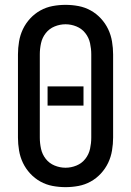

<svg xmlns="http://www.w3.org/2000/svg" viewBox="-20 -763 540 791"><path d="M250 8Q223 8 196.5 3Q170 -2 146.5 -15Q123 -28 104.5 -48Q86 -68 74.5 -92Q63 -116 58.5 -143Q54 -170 54 -196V-539Q54 -565 58.5 -592Q63 -619 74.5 -643Q86 -667 104.5 -687Q123 -707 146.5 -720Q170 -733 196.5 -738Q223 -743 250 -743Q277 -743 303.5 -738Q330 -733 353.5 -720Q377 -707 395.5 -687Q414 -667 425.5 -643Q437 -619 441.5 -592Q446 -565 446 -539V-196Q446 -170 441.5 -143Q437 -116 425.5 -92Q414 -68 395.5 -48Q377 -28 353.5 -15Q330 -2 303.5 3Q277 8 250 8ZM250 -72Q273 -72 295 -81Q317 -90 331.5 -108.5Q346 -127 351 -150Q356 -173 356 -196V-539Q356 -562 351 -585Q346 -608 331.5 -626.5Q317 -645 295 -654Q273 -663 250 -663Q227 -663 205 -654Q183 -645 168.5 -626.5Q154 -608 149 -585Q144 -562 144 -539V-196Q144 -173 149 -150Q154 -127 168.5 -108.5Q183 -90 205 -81Q227 -72 250 -72ZM176 -328V-407H324V-328Z"/></svg>

Font: Iosevka SS04 Medium
Style: Regular
Weight: 500
Monospace: yes
Designer: Belleve Invis
Foundry: Belleve Invis
Version: Version 19.0.0; ttfautohint (v1.8.4)